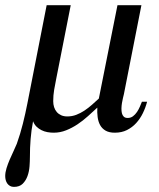

<svg xmlns="http://www.w3.org/2000/svg" viewBox="-48 -502 615 744"><path d="M522 -107.9Q516.1 -85 505.6 -63.5Q495.1 -42 479.7 -25.1Q464.4 -8.3 443.8 2Q423.3 12.2 397 12.2Q375 12.2 361.1 4.2Q347.2 -3.9 339.8 -17.6Q332.5 -31.2 330.3 -48.8Q328.1 -66.4 329.1 -85Q312 -69.3 293 -52Q273.9 -34.7 252.7 -20.5Q231.4 -6.3 208.3 2.9Q185.1 12.2 160.2 12.2Q147.9 12.2 135.7 10Q123.5 7.8 112.8 2.4Q102.1 -2.9 93.5 -11.2Q85 -19.5 80.1 -32.2Q73.2 3.4 70.6 37.1Q67.9 70.8 67.9 106.9Q67.9 122.6 66.4 142.6Q64.9 162.6 58.6 180.2Q52.2 197.8 40 210Q27.8 222.2 5.9 222.2Q-2.9 222.2 -9.3 218.5Q-15.6 214.8 -19.8 209Q-23.9 203.1 -25.9 195.6Q-27.8 188 -27.8 180.2Q-27.8 166 -22.7 149.7Q-17.6 133.3 -10.5 116.7Q-3.4 100.1 4.2 84.2Q11.7 68.4 17.1 55.2Q30.8 16.6 40.5 -22.2Q50.3 -61 58.1 -101.1L132.8 -481.9H226.1L169.9 -196.8Q165.5 -175.8 161.9 -154.3Q158.2 -132.8 158.2 -109.9Q158.2 -97.7 161.6 -86.9Q165 -76.2 171.9 -68.1Q178.7 -60.1 189 -55.4Q199.2 -50.8 212.9 -50.8Q231 -50.8 247.6 -57.1Q264.2 -63.5 279.5 -73.7Q294.9 -84 308.6 -96.2Q322.3 -108.4 335 -120.1L407.2 -481.9H500L432.1 -137.2Q430.7 -131.3 428.5 -122.3Q426.3 -113.3 424.6 -103Q422.9 -92.8 422.6 -82.3Q422.4 -71.8 424.3 -63.5Q426.3 -55.2 431.6 -50Q437 -44.9 446.8 -44.9Q458.5 -44.9 467.3 -51.5Q476.1 -58.1 482.7 -67.9Q489.3 -77.6 493.9 -88.4Q498.5 -99.1 502 -107.9Z"/></svg>

Font: Charis SIL Viet
Style: Italic
Weight: 400
Italic angle: -11°
Foundry: SIL International
Version: Version 5.000